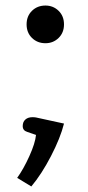

<svg xmlns="http://www.w3.org/2000/svg" viewBox="-20 -537 316 693"><path d="M76 -449Q76 -479 95.5 -498Q115 -517 144 -517Q172 -517 191.5 -498Q211 -479 211 -449Q211 -419 191.5 -400Q172 -381 144 -381Q115 -381 95.5 -400Q76 -419 76 -449ZM42 105Q65 73 86 26.5Q107 -20 110 -50L78 -61Q62 -66 62 -82Q62 -97 71.5 -105.5Q81 -114 97 -114Q105 -114 110 -113L211 -91Q198 -39 164 26.5Q130 92 93 136Z"/></svg>

Font: Maitree Medium
Style: Regular
Weight: 500
Designer: CadsonDemak Team
Foundry: CadsonDemak
Version: Version 1.000